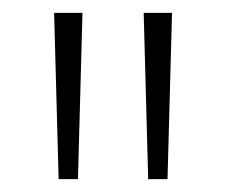

<svg xmlns="http://www.w3.org/2000/svg" viewBox="-20 -734 350 298"><path d="M108 -714 101 -456H71L64 -714ZM247 -714 240 -456H210L203 -714Z"/></svg>

Font: Noto Sans Gujarati ExtraCondensed ExtraLight
Style: Regular
Weight: 200
Width: 2
Designer: Jelle Bosma - Monotype Design Team, Universal Thirst
Foundry: Monotype Imaging Inc.
Version: Version 2.106; ttfautohint (v1.8.4.7-5d5b)